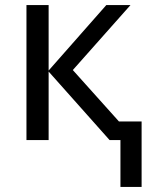

<svg xmlns="http://www.w3.org/2000/svg" viewBox="-20 -556 597 762"><path d="M458 186V0H415L173 -272V0H85V-536H173V-276L402 -536H498L269 -278L452 -74H542V186Z"/></svg>

Font: Noto Sans
Style: Regular
Weight: 400
Designer: Monotype Design Team
Foundry: Monotype Imaging Inc.
Version: Version 2.007